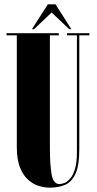

<svg xmlns="http://www.w3.org/2000/svg" viewBox="-20 -853 447 885"><path d="M209 12Q188 12 162.2 5Q136.5 -2 112.5 -21.8Q88.5 -41.5 73 -79Q57.5 -116.5 57.5 -177.5V-690H10V-700H251V-690H210V-170Q210 -95 217.8 -49.8Q225.5 -4.5 254.5 -4.5Q263 -4.5 276.5 -9.5Q290 -14.5 303.2 -29.5Q316.5 -44.5 325.5 -74Q334.5 -103.5 334.5 -152V-690H289V-700H392V-690H345.5V-164.5Q345.5 -87.5 327 -49.8Q308.5 -12 277.8 0Q247 12 209 12ZM127 -718.5 200.5 -833H236L309 -718.5H299L218 -795.5L137 -718.5Z"/></svg>

Font: Imbue 100pt Black
Style: Regular
Weight: 900
Designer: Tyler Finck
Foundry: Etcetera Type Company
Version: Version 1.102; ttfautohint (v1.8.3)